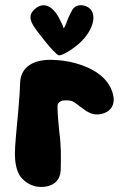

<svg xmlns="http://www.w3.org/2000/svg" viewBox="-20 -741 490 761"><path d="M279.3 -556.6C350.6 -610.4 374 -694.3 322.3 -715.8C293.9 -727.5 272.5 -715.8 264.6 -698.2C258.8 -685.5 253.9 -678.7 249 -666C244.1 -652.3 238.3 -634.8 232.4 -628.9C230.5 -631.8 228.5 -641.6 225.6 -646.5L216.8 -664.1C187.5 -724.6 144.5 -736.3 111.3 -698.2C82 -665 119.1 -628.9 162.1 -573.2C175.8 -555.7 206.1 -521.5 213.9 -521.5C229.5 -521.5 262.7 -543.9 279.3 -556.6ZM59.6 -408.2C59.6 -392.6 56.6 -351.6 52.7 -304.7C45.9 -235.4 39.1 -160.2 39.1 -135.7V-130.9C39.1 -100.6 43.9 -67.4 59.6 -43C76.2 -21.5 96.7 -7.8 122.1 -2C128.9 -1 135.7 0 142.6 0C177.7 0 217.8 -13.7 220.7 -67.4C221.7 -122.1 222.7 -162.1 214.8 -220.7C211.9 -251 209 -280.3 208 -310.5V-321.3C208 -324.2 209 -328.1 210.9 -331.1C214.8 -337.9 224.6 -342.8 232.4 -342.8C252 -344.7 267.6 -341.8 278.3 -333C289.1 -324.2 300.8 -316.4 312.5 -307.6C318.4 -302.7 325.2 -298.8 333 -294.9C347.7 -287.1 370.1 -284.2 390.6 -292C413.1 -298.8 430.7 -317.4 430.7 -345.7V-351.6C426.8 -385.7 408.2 -424.8 361.3 -455.1C314.5 -485.4 249 -502.9 182.6 -503.9H178.7C115.2 -503.9 59.6 -477.5 59.6 -408.2Z"/></svg>

Font: Day Care
Style: Regular
Weight: 400
Designer: Noponies
Version: Version 1.000;PS 001.000;hotconv 1.0.88;makeotf.lib2.5.64775